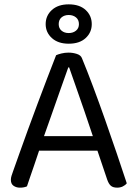

<svg xmlns="http://www.w3.org/2000/svg" viewBox="-20 -855 632 883"><path d="M298 -545H294Q279 -503 258.5 -445Q238 -387 216.5 -325.5Q195 -264 176 -211L171 -196Q165 -178 156 -151Q147 -124 137 -94.5Q127 -65 118 -39.5Q109 -14 104 2Q97 5 89.5 6.5Q82 8 71 8Q55 8 42.5 -0.5Q30 -9 30 -28Q30 -37 33 -46.5Q36 -56 40 -67Q52 -101 69.5 -150Q87 -199 108 -257Q129 -315 152 -376Q175 -437 197 -495Q219 -553 238 -601Q246 -605 262 -609Q278 -613 295 -613Q315 -613 333.5 -607Q352 -601 357 -587Q381 -529 408.5 -455.5Q436 -382 464 -302.5Q492 -223 517.5 -148Q543 -73 563 -12Q556 -3 544.5 2.5Q533 8 519 8Q500 8 490 -0.5Q480 -9 473 -29L418 -192L410 -220Q390 -281 368.5 -343Q347 -405 328.5 -458Q310 -511 298 -545ZM132 -162 158 -229H437L453 -162ZM190 -744Q190 -783 218.5 -809Q247 -835 296 -835Q346 -835 374 -809Q402 -783 402 -744Q402 -706 374 -680Q346 -654 296 -654Q247 -654 218.5 -680Q190 -706 190 -744ZM250 -744Q250 -725 263 -714Q276 -703 296 -703Q316 -703 329.5 -714Q343 -725 343 -744Q343 -764 329.5 -775Q316 -786 296 -786Q276 -786 263 -775Q250 -764 250 -744Z"/></svg>

Font: Baloo Bhaijaan 2
Style: Regular
Weight: 400
Designer: Sanskriti Dholi, Noopur Datye and Ek Type
Foundry: Ek Type
Version: Version 1.701